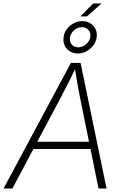

<svg xmlns="http://www.w3.org/2000/svg" viewBox="-38 -1092 709 1112"><path d="M-17.6 0 372.6 -727.5H428.7L579.1 0H532.7L426.8 -520Q419.4 -557.6 410.9 -604.2Q402.3 -650.9 393.6 -708H405.3Q377.9 -652.3 354.5 -605.7Q331.1 -559.1 310.1 -520L33.7 0ZM136.2 -229 143.6 -271H507.8L501 -229ZM427.7 -997.1 501.5 -1071.8H550.3L465.3 -997.1ZM413.1 -782.2Q385.7 -782.2 365.5 -795.4Q345.2 -808.6 335.7 -830.6Q326.2 -852.5 330.6 -878.9Q334.5 -904.3 350.3 -924.8Q366.2 -945.3 389.4 -957.5Q412.6 -969.7 438.5 -969.7Q465.8 -969.7 486.1 -956.5Q506.3 -943.4 516.1 -921.4Q525.9 -899.4 521.5 -873.5Q517.1 -847.7 501 -827.1Q484.9 -806.6 461.9 -794.4Q439 -782.2 413.1 -782.2ZM415 -817.9Q439.5 -817.9 459.7 -835Q480 -852.1 484.9 -876.5Q488.8 -900.9 474.9 -917.7Q460.9 -934.6 436.5 -934.6Q411.6 -934.6 391.6 -917.2Q371.6 -899.9 367.2 -875.5Q363.3 -851.1 377.2 -834.5Q391.1 -817.9 415 -817.9Z"/></svg>

Font: Inter 16pt ExtraLight
Style: Italic
Weight: 250
Italic angle: -9.3988°
Version: Version 4.001;git-66647c0bb